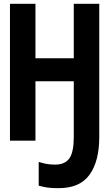

<svg xmlns="http://www.w3.org/2000/svg" viewBox="-20 -734 570 1002"><path d="M286 248Q251 248 229 245Q207 242 182 235V111Q205 118 223.5 121.5Q242 125 268 125Q319 125 342 92.5Q365 60 365 -19V-310H165V0H32V-714H165V-430H365V-714H498V-19Q498 107 447.5 177.5Q397 248 286 248Z"/></svg>

Font: Noto Sans Mono Condensed
Style: Bold
Weight: 700
Width: 3
Designer: Monotype Design Team
Foundry: Monotype Imaging Inc.
Version: Version 2.014